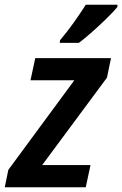

<svg xmlns="http://www.w3.org/2000/svg" viewBox="-47 -786 513 806"><path d="M205 -617 204 -606H284C329 -639 417 -721 446 -757V-766H313C284 -720 242 -660 205 -617ZM-27 0H313L333 -93H130L402 -460L419 -542H101L81 -449H265L-12 -73Z"/></svg>

Font: Noto Sans SemiCondensed SemiBold
Style: Italic
Weight: 600
Width: 4
Italic angle: -12°
Designer: Monotype Design Team
Foundry: Monotype Imaging Inc.
Version: Version 2.013